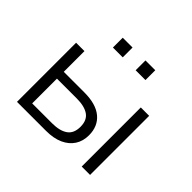

<svg xmlns="http://www.w3.org/2000/svg" viewBox="-160 -922 1135 1135"><g transform="rotate(45 407.5 -355.0)"><path d="M102 0V-494H172V-321H344Q442 -321 492.5 -278.5Q543 -236 543 -161Q543 -112 519.5 -76Q496 -40 452 -20Q408 0 344 0ZM172 -57H338Q402 -57 437 -81.5Q472 -106 472 -161Q472 -216 437 -240Q402 -264 338 -264H172ZM643 0V-494H713V0ZM466 -628V-710H548V-628ZM276 -628V-710H358V-628Z"/></g></svg>

Font: Nunito Sans 7pt Light
Style: Regular
Weight: 300
Designer: Vernon Adams
Foundry: Vernon Adams
Version: Version 3.101;gftools[0.9.27]